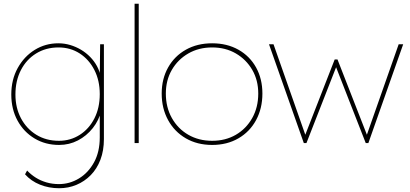

<svg xmlns="http://www.w3.org/2000/svg" viewBox="-20 -760 2177 1020"><path d="M294 240Q240 240 192.5 221Q145 202 113 166L124 146Q145 168 170.5 184Q196 200 227 209Q258 218 293 218Q350 218 399.5 188Q449 158 479.5 102.5Q510 47 510 -30V-172L519 -175Q506 -121 473 -79.5Q440 -38 394 -14Q348 10 294 10Q221 10 163.5 -24.5Q106 -59 73 -119.5Q40 -180 40 -258Q40 -337 74 -398.5Q108 -460 164.5 -495Q221 -530 290 -530Q322 -530 352.5 -521Q383 -512 410 -496Q437 -480 459 -457.5Q481 -435 495.5 -408Q510 -381 516 -350L510 -353L512 -525H532V-21Q532 40 513.5 88.5Q495 137 462 170.5Q429 204 386 222Q343 240 294 240ZM293 -12Q354 -12 403.5 -43.5Q453 -75 481.5 -131Q510 -187 510 -260Q510 -332 481.5 -388Q453 -444 403.5 -476Q354 -508 291 -508Q224 -508 172 -476Q120 -444 91 -387.5Q62 -331 62 -258Q62 -187 91.5 -131.5Q121 -76 173 -44Q225 -12 293 -12Z M695 0V-740H717V0Z M1107 10Q1028 10 967.5 -25Q907 -60 873 -122Q839 -184 839 -263Q839 -341 873 -401.5Q907 -462 967.5 -496Q1028 -530 1107 -530Q1186 -530 1246.5 -496Q1307 -462 1340.5 -401.5Q1374 -341 1374 -263Q1374 -184 1340.5 -122Q1307 -60 1246.5 -25Q1186 10 1107 10ZM1107 -12Q1178 -12 1233 -44Q1288 -76 1320 -133Q1352 -190 1352 -263Q1352 -334 1320 -389Q1288 -444 1233 -476Q1178 -508 1107 -508Q1036 -508 980.5 -476Q925 -444 893 -389Q861 -334 861 -263Q861 -190 893 -133Q925 -76 980.5 -44Q1036 -12 1107 -12Z M1594 0 1409 -525H1433L1609 -24H1594L1758 -444H1773L1937 -24H1922L2098 -525H2122L1937 0H1923L1758 -422H1773L1608 0Z"/></svg>

Font: Lexend Deca Thin
Style: Regular
Weight: 250
Designer: Bonnie Shaver-Troup, Thomas Jockin
Foundry: Lexend
Version: Version 1.007